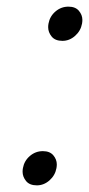

<svg xmlns="http://www.w3.org/2000/svg" viewBox="-20 -553 268 578"><path d="M91 5Q69 5 58.5 -8Q48 -21 48 -36Q48 -42 49 -47Q53 -69 70 -83.5Q87 -98 109 -98Q130 -98 140.5 -85.5Q151 -73 151 -58Q151 -53 150 -47Q146 -25 129 -10Q112 5 91 5ZM168 -430Q146 -430 135.5 -443Q125 -456 125 -471Q125 -477 126 -482Q130 -504 147 -518.5Q164 -533 186 -533Q207 -533 217.5 -520.5Q228 -508 228 -493Q228 -488 227 -482Q223 -460 206 -445Q189 -430 168 -430Z"/></svg>

Font: Fz Poppins Light
Style: Italic
Weight: 300
Italic angle: -10°
Designer: Ninad Kale (Devanagari), Jonny Pinhorn (Latin)
Foundry: Indian Type Foundry
Version: Vit hóa bi Vntype.Com & FontZin.Com